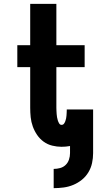

<svg xmlns="http://www.w3.org/2000/svg" viewBox="-20 -755 540 998"><path d="M259 223V123Q276 123 292.5 118.5Q309 114 321 102.5Q333 91 338.5 74.5Q344 58 344 41V4Q333 6 322 7Q311 8 300 8Q276 8 251.5 2Q227 -4 207 -18.5Q187 -33 173 -53.5Q159 -74 150.5 -97.5Q142 -121 139.5 -145.5Q137 -170 137 -195V-406H70V-520H137V-735H273V-520H420V-406H273V-195Q273 -187 273.5 -178.5Q274 -170 274.5 -162Q275 -154 276.5 -145.5Q278 -137 280.5 -129Q283 -121 287.5 -113.5Q292 -106 300 -106Q308 -106 312.5 -112Q317 -118 319.5 -125Q322 -132 323.5 -139Q325 -146 325.5 -153Q326 -160 326.5 -167.5Q327 -175 327 -182V-186H464V41Q464 67 458.5 92.5Q453 118 439.5 140.5Q426 163 405.5 179.5Q385 196 361 206Q337 216 311 219.5Q285 223 259 223Z"/></svg>

Font: Iosevka SS18 Heavy
Style: Regular
Weight: 900
Monospace: yes
Designer: Belleve Invis
Foundry: Belleve Invis
Version: Version 25.1.1; ttfautohint (v1.8.4)